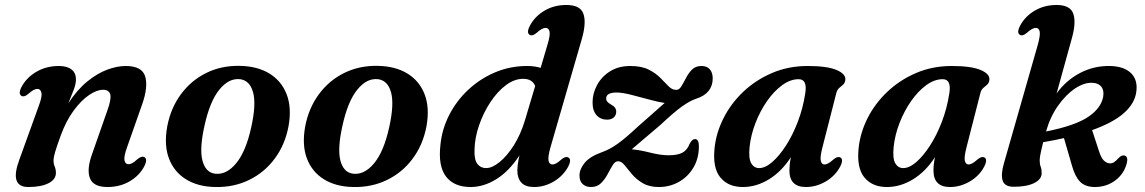

<svg xmlns="http://www.w3.org/2000/svg" viewBox="-20 -739 4596 771"><path d="M67 -353.5Q51.5 -361.5 67 -391Q87.5 -428.5 127 -451.2Q166.5 -474 216.5 -474Q249 -474 267 -460.2Q285 -446.5 285 -420Q285 -402 276.2 -378.8Q267.5 -355.5 254.5 -324.5Q290.5 -379.5 331 -412.2Q371.5 -445 411.2 -459.5Q451 -474 484.5 -474Q550.5 -474 563 -432Q575.5 -390 551 -320.5L490 -147Q476.5 -109.5 480 -94.5Q483.5 -79.5 496 -79.5Q510 -79.5 531 -99Q548 -113.5 559 -108.5Q574.5 -100.5 559 -70.5Q539 -33 500 -10.5Q461 12 411.5 12Q355 12 341.2 -23.2Q327.5 -58.5 349.5 -119.5L411.5 -296.5Q427.5 -341 422.8 -359.8Q418 -378.5 393.5 -378.5Q369 -378.5 337.8 -357.5Q306.5 -336.5 276 -295.2Q245.5 -254 223.5 -194Q208 -151 201.5 -129.2Q195 -107.5 195 -94.5Q195 -80.5 199.8 -69.8Q204.5 -59 204.5 -44.5Q204.5 -18.5 174.8 -3.2Q145 12 93.5 12Q17.5 12 57 -96L136 -314.5Q150 -352 146.2 -367Q142.5 -382 130 -382Q116 -382 95 -363Q78 -348 67 -353.5Z M942.5 -474.5Q1013 -473.5 1061.8 -443.8Q1110.5 -414 1131.2 -360Q1152 -306 1138.5 -231.5Q1124.5 -157.5 1083.2 -102Q1042 -46.5 980.5 -16.5Q919 13.5 845 12Q775.5 11 727.2 -18.8Q679 -48.5 658.5 -102.5Q638 -156.5 651.5 -231Q665.5 -305 706.5 -360.5Q747.5 -416 808.2 -446Q869 -476 942.5 -474.5ZM843.5 -41.5Q889 -36 928.2 -83.2Q967.5 -130.5 989 -228.5Q1009.5 -321 996.2 -368.5Q983 -416 944 -421Q899 -426 860.8 -379Q822.5 -332 801 -233.5Q780.5 -141.5 793 -94Q805.5 -46.5 843.5 -41.5Z M1496.5 -474.5Q1567 -473.5 1615.8 -443.8Q1664.5 -414 1685.2 -360Q1706 -306 1692.5 -231.5Q1678.5 -157.5 1637.2 -102Q1596 -46.5 1534.5 -16.5Q1473 13.5 1399 12Q1329.5 11 1281.2 -18.8Q1233 -48.5 1212.5 -102.5Q1192 -156.5 1205.5 -231Q1219.5 -305 1260.5 -360.5Q1301.5 -416 1362.2 -446Q1423 -476 1496.5 -474.5ZM1397.5 -41.5Q1443 -36 1482.2 -83.2Q1521.5 -130.5 1543 -228.5Q1563.5 -321 1550.2 -368.5Q1537 -416 1498 -421Q1453 -426 1414.8 -379Q1376.5 -332 1355 -233.5Q1334.5 -141.5 1347 -94Q1359.5 -46.5 1397.5 -41.5Z M2317.5 -586.5 2190.5 -147.5Q2179.5 -108.5 2182.8 -93.5Q2186 -78.5 2198.5 -78.5Q2212.5 -78.5 2233.5 -98Q2250.5 -112.5 2261.5 -107Q2277 -99.5 2261.5 -69.5Q2241.5 -32.5 2203.8 -10.2Q2166 12 2125 12Q2090 12 2073.8 -5.5Q2057.5 -23 2057.5 -54Q2057.5 -78 2066 -115Q2024 -51 1973 -19.5Q1922 12 1870 12Q1803.5 12 1771.2 -29.8Q1739 -71.5 1748.5 -156.5Q1754.5 -220 1784 -277.5Q1813.5 -335 1860.8 -379Q1908 -423 1968.2 -448.5Q2028.5 -474 2096.5 -474Q2127 -474 2151 -466.5L2178.5 -559.5Q2190 -597.5 2186.8 -612.2Q2183.5 -627 2171 -627Q2157 -627 2136 -608Q2119 -593 2108 -598.5Q2092.5 -606.5 2108 -636Q2128 -673.5 2166.5 -696.2Q2205 -719 2254 -719Q2310 -719 2322.5 -684.2Q2335 -649.5 2317.5 -586.5ZM1885.5 -137.5Q1884 -97.5 1897 -80.8Q1910 -64 1932 -64Q1956.5 -64 1986.5 -88.5Q2016.5 -113 2043.8 -156.2Q2071 -199.5 2088 -256L2129 -393.5Q2117.5 -422.5 2081 -422.5Q2045.5 -422.5 2011.2 -396.8Q1977 -371 1949 -328.5Q1921 -286 1903.8 -236Q1886.5 -186 1885.5 -137.5Z M2786.5 -152Q2786.5 -102.5 2764.2 -65.5Q2742 -28.5 2705.5 -8.2Q2669 12 2626 12Q2586.5 12 2560.5 -3.8Q2534.5 -19.5 2517.5 -39.8Q2500.5 -60 2488 -75.8Q2475.5 -91.5 2462 -91.5Q2450 -91.5 2440.5 -76Q2431 -60.5 2420.2 -40Q2409.5 -19.5 2393.8 -3.8Q2378 12 2353.5 12Q2332.5 12 2319.8 0.2Q2307 -11.5 2307 -34Q2307 -59.5 2327.5 -84.8Q2348 -110 2396 -127.5Q2428 -138.5 2460.8 -162Q2493.5 -185.5 2543 -232Q2579.5 -264 2606 -287.5Q2632.5 -311 2649 -325.5Q2622 -329.5 2585 -339.8Q2548 -350 2512.8 -358.8Q2477.5 -367.5 2456 -367.5Q2414 -367.5 2414 -343Q2414 -337 2418.2 -331.2Q2422.5 -325.5 2434 -319Q2454.5 -308.5 2454.5 -291Q2454.5 -276 2444.5 -267.2Q2434.5 -258.5 2417.5 -258.5Q2392 -258.5 2375.8 -276.2Q2359.5 -294 2359.5 -327.5Q2359.5 -364 2377.8 -397.8Q2396 -431.5 2430 -452.8Q2464 -474 2511 -474Q2556 -474 2584.8 -459.5Q2613.5 -445 2632 -426Q2650.5 -407 2664.8 -392.5Q2679 -378 2695.5 -378Q2707.5 -378 2716.2 -392.5Q2725 -407 2734.8 -426Q2744.5 -445 2758.8 -459.5Q2773 -474 2796.5 -474Q2819.5 -474 2830.8 -460.2Q2842 -446.5 2842 -424.5Q2842 -364 2775.5 -342.5Q2751 -334.5 2719 -311.8Q2687 -289 2631 -236.5Q2589 -201 2561.8 -177.8Q2534.5 -154.5 2517 -139.5Q2550 -136.5 2591.2 -126Q2632.5 -115.5 2665.5 -115.5Q2701 -115.5 2720.5 -126Q2740 -136.5 2749 -161Q2755.5 -172.5 2760.2 -176.5Q2765 -180.5 2771 -180.5Q2786.5 -180.5 2786.5 -152Z M3282.5 -147Q3272.5 -108 3276 -93.2Q3279.5 -78.5 3291 -78.5Q3304.5 -78.5 3326 -98Q3343 -112.5 3354 -107Q3369 -99.5 3353.5 -69.5Q3334 -32.5 3295.8 -10.2Q3257.5 12 3216.5 12Q3150 12 3150 -54Q3150 -65.5 3151.2 -78.2Q3152.5 -91 3156 -108Q3119 -50.5 3068.2 -19.2Q3017.5 12 2963 12Q2904.5 12 2872.8 -26.2Q2841 -64.5 2849.5 -145Q2856 -206.5 2885.8 -265.2Q2915.5 -324 2965.2 -371Q3015 -418 3080.5 -446Q3146 -474 3223.5 -474Q3301.5 -474 3339.2 -458Q3377 -442 3374.5 -418.5Q3373 -405.5 3365.5 -399Q3358 -392.5 3350 -385.8Q3342 -379 3338.5 -366ZM2990 -148.5Q2985.5 -102 2996.8 -83Q3008 -64 3028.5 -64Q3053 -64 3081.2 -88.5Q3109.5 -113 3136.5 -155Q3163.5 -197 3184 -250.8Q3204.5 -304.5 3213.5 -363.5Q3223 -421 3187 -421Q3154 -421 3121 -397Q3088 -373 3060.2 -333.2Q3032.5 -293.5 3013.8 -245.2Q2995 -197 2990 -148.5Z M3861 -147Q3851 -108 3854.5 -93.2Q3858 -78.5 3869.5 -78.5Q3883 -78.5 3904.5 -98Q3921.5 -112.5 3932.5 -107Q3947.5 -99.5 3932 -69.5Q3912.5 -32.5 3874.2 -10.2Q3836 12 3795 12Q3728.5 12 3728.5 -54Q3728.5 -65.5 3729.8 -78.2Q3731 -91 3734.5 -108Q3697.5 -50.5 3646.8 -19.2Q3596 12 3541.5 12Q3483 12 3451.2 -26.2Q3419.5 -64.5 3428 -145Q3434.5 -206.5 3464.2 -265.2Q3494 -324 3543.8 -371Q3593.5 -418 3659 -446Q3724.5 -474 3802 -474Q3880 -474 3917.8 -458Q3955.5 -442 3953 -418.5Q3951.5 -405.5 3944 -399Q3936.5 -392.5 3928.5 -385.8Q3920.5 -379 3917 -366ZM3568.5 -148.5Q3564 -102 3575.2 -83Q3586.5 -64 3607 -64Q3631.5 -64 3659.8 -88.5Q3688 -113 3715 -155Q3742 -197 3762.5 -250.8Q3783 -304.5 3792 -363.5Q3801.5 -421 3765.5 -421Q3732.5 -421 3699.5 -397Q3666.5 -373 3638.8 -333.2Q3611 -293.5 3592.2 -245.2Q3573.5 -197 3568.5 -148.5Z M4147.5 -559.5Q4158 -597.5 4155 -612.2Q4152 -627 4139.5 -627Q4125.5 -627 4104.5 -608Q4087.5 -593 4076.5 -598.5Q4061 -606.5 4076.5 -636Q4096.5 -673.5 4135 -696.2Q4173.5 -719 4223 -719Q4277.5 -719 4289.8 -684.2Q4302 -649.5 4284.5 -586.5L4223 -364Q4261 -416.5 4317.2 -446Q4373.5 -475.5 4438.5 -474Q4493.5 -472.5 4521.5 -445.5Q4549.5 -418.5 4543 -370.5Q4537 -324 4493.5 -285.2Q4450 -246.5 4365.5 -216.5L4393 -132.5Q4401.5 -105.5 4412.2 -94.8Q4423 -84 4436 -83Q4446.5 -82.5 4454.8 -88.5Q4463 -94.5 4470 -102.5Q4478 -111 4484 -113.5Q4490 -116 4495.5 -114.5Q4510.5 -110.5 4505.5 -86.5Q4495 -42 4459 -14.8Q4423 12.5 4374 12Q4337 11 4317 -9.5Q4297 -30 4285 -72.5L4252.5 -184.5Q4213.5 -175.5 4169 -168Q4160 -131.5 4157.5 -117.2Q4155 -103 4155 -94.5Q4155 -80 4159 -69.5Q4163 -59 4163 -44Q4163 -19 4133 -4Q4103 11 4051 11Q4014 11 4006.2 -14Q3998.5 -39 4011.5 -83.5ZM4368 -406.5Q4334.5 -408.5 4297.2 -383.8Q4260 -359 4228.5 -314.2Q4197 -269.5 4180.5 -211Q4298 -234.5 4350 -269.8Q4402 -305 4410 -351Q4414 -375.5 4403 -390.2Q4392 -405 4368 -406.5Z"/></svg>

Font: Fraunces 9pt SemiBold
Style: Italic
Weight: 600
Italic angle: -16°
Version: Version 1.000;[b76b70a41]